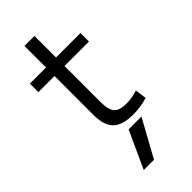

<svg xmlns="http://www.w3.org/2000/svg" viewBox="-298 -746 1071 1071"><g transform="rotate(-45 237.5 -210.0)"><path d="M215 270H134L235 50H336ZM313 10Q228 10 190.5 -26.5Q153 -63 153 -147V-453H26V-520H153V-690H232V-520H425V-453H232V-167Q232 -107 253 -83.5Q274 -60 328 -60Q352 -60 374.5 -64Q397 -68 417 -75L426 -7Q396 2 368.5 6Q341 10 313 10Z"/></g></svg>

Font: M PLUS 1
Style: Regular
Weight: 400
Designer: Coji Morishita
Foundry: UNDERFOREST DESIGN
Version: Version 1.001